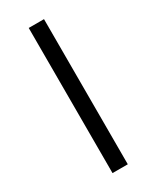

<svg xmlns="http://www.w3.org/2000/svg" viewBox="-203 -725 739 907"><g transform="rotate(-30 166.5 -271.0)"><path d="M125 125V-666.7H208.3V125Z"/></g></svg>

Font: Afacad Flux Medium
Style: Regular
Weight: 500
Designer: Kristian Moeller
Foundry: Dicotype
Version: Version 1.100